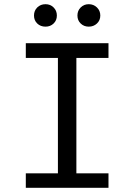

<svg xmlns="http://www.w3.org/2000/svg" viewBox="-20 -895 640 915"><path d="M497 -619H344V-69H497V0H103V-69H256V-619H103V-689H497ZM142 -821Q142 -844 157.5 -859.5Q173 -875 197 -875Q220 -875 235.5 -859.5Q251 -844 251 -821Q251 -798 235.5 -783Q220 -768 197 -768Q173 -768 157.5 -783Q142 -798 142 -821ZM349 -821Q349 -844 364.5 -859.5Q380 -875 403 -875Q426 -875 442 -859.5Q458 -844 458 -821Q458 -798 442 -783Q426 -768 403 -768Q380 -768 364.5 -783Q349 -798 349 -821Z"/></svg>

Font: Fira Mono
Style: Regular
Weight: 400
Designer: Carrois Corporate & Edenspiekermann AG
Foundry: Carrois Corporate GbR & Edenspiekermann AG
Version: Version 3.206